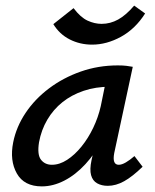

<svg xmlns="http://www.w3.org/2000/svg" viewBox="-20 -656 551 684"><path d="M129 8Q66 8 40 -38Q14 -84 27 -149Q38 -204 71 -253.5Q104 -303 154.5 -341Q205 -379 267.5 -401Q330 -423 400 -423Q418 -423 430 -421.5Q442 -420 453 -418L387 -111Q379 -69 403 -69Q414 -69 428.5 -77.5Q443 -86 459 -100L488 -62Q452 -27 422.5 -10.5Q393 6 364 6Q342 6 326 -3Q310 -12 304.5 -32Q299 -52 306 -85L341 -243L389 -277Q374 -215 347 -162.5Q320 -110 284.5 -71.5Q249 -33 209 -12.5Q169 8 129 8ZM165 -69Q192 -69 219 -86.5Q246 -104 270 -133.5Q294 -163 312 -200.5Q330 -238 339 -278L360 -381L407 -344Q399 -346 390 -346.5Q381 -347 372 -347Q321 -347 278 -332.5Q235 -318 202.5 -292Q170 -266 148.5 -229.5Q127 -193 119 -149Q112 -105 126 -87Q140 -69 165 -69ZM308 -497Q265 -497 228.5 -515.5Q192 -534 170 -570L242 -627Q267 -594 292 -582.5Q317 -571 342 -571Q373 -571 401 -586.5Q429 -602 458 -636L497 -608Q462 -553 411 -525Q360 -497 308 -497Z"/></svg>

Font: Ysabeau Office SemiBold
Style: Italic
Weight: 600
Italic angle: -12°
Designer: Christian Thalmann (Catharsis Fonts)
Version: Version 2.001;gftools[0.9.30]; featfreeze: tnum,lnum,ss02